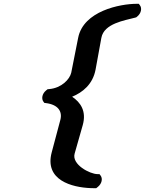

<svg xmlns="http://www.w3.org/2000/svg" viewBox="-20 -752 762 1009"><path d="M512.7 -553.2C526.5 -629.2 636.2 -644.6 689.1 -659L695.7 -660.8L701.3 -665.3C721.5 -681.7 727.6 -708.3 715 -724.7L709.4 -732H699C610.6 -732 418.3 -694.2 390.7 -553.2L354.3 -369.6C346 -334.9 303.7 -289.9 239.2 -283.9L230 -283L222.2 -276.7C200.5 -259 197 -232.2 208.5 -217.3L213.2 -211.2L221.5 -210.2C285 -202.2 309 -166.7 297.1 -121.8L251.9 48.1C212.3 195.3 358.5 232.9 456.7 236.6C463 236.9 469.2 237 475.3 237H485.6L494.7 229.7C514.9 213.3 521 186.7 508.4 170.3L502.7 163H492.4C452.6 163 355.9 112.7 372.2 55.3L414.6 -93.7C435.7 -167.8 403.4 -213.9 359.1 -243.7C414.2 -266.3 468.1 -309.2 482.4 -387.2Z"/></svg>

Font: Linux Libertine Mono O 
Style: Mono Bold Oblique
Weight: 400
Italic angle: -13°
Designer: Philipp H. Poll
Foundry: Philipp H. Poll
Version: Version 5.1.7